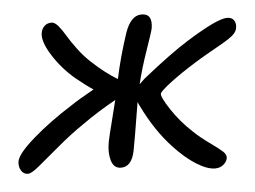

<svg xmlns="http://www.w3.org/2000/svg" viewBox="-59 -560 863 650"><g transform="rotate(-5 372.5 -235.5)"><path d="M14.2 -2Q-1 -2 -9 -15.9Q-17.1 -29.8 -14.2 -46.9Q-9.3 -72.8 47.4 -122.1Q104 -171.4 181.2 -220.2Q204.1 -235.8 259.8 -267.1Q233.9 -284.2 200.2 -312Q155.8 -350.1 126 -398.2Q96.2 -446.3 102.1 -474.1Q104.5 -487.3 113.8 -496.1Q123 -504.9 138.2 -504.9Q148.4 -504.9 160.2 -491.2Q171.9 -477.5 183.1 -458.3Q194.3 -439 215.3 -410.6Q236.3 -382.3 259.8 -360.8Q303.2 -320.3 345.2 -294.9Q359.9 -365.7 387.2 -448.2Q407.2 -505.9 443.8 -505.9Q482.4 -505.9 474.1 -456.1Q472.2 -445.8 450.7 -384Q429.2 -322.3 417 -271Q419.9 -274.4 426.8 -280.5Q433.6 -286.6 436 -289.1Q533.7 -367.2 592.8 -403.8Q697.8 -469.2 731 -469.2Q747.6 -469.2 754.6 -458.5Q761.7 -447.8 758.8 -432.1Q757.3 -422.9 750 -414.3Q742.7 -405.8 728.3 -396.5Q713.9 -387.2 698.7 -378.7Q683.6 -370.1 657.7 -355.5Q631.8 -340.8 609.9 -327.1Q562 -297.4 525.4 -269.8Q488.8 -242.2 485.8 -232.9Q483.9 -221.2 512.9 -177.2Q542 -133.3 582 -96.2Q605 -74.2 635.5 -52.5Q666 -30.8 678.5 -19.3Q690.9 -7.8 689 3.9Q686.5 16.6 675 25.9Q663.6 35.2 647 35.2Q620.1 35.2 583.3 12Q546.4 -11.2 508.8 -51.8Q453.6 -110.8 412.1 -195.8Q406.2 -207.5 404.8 -211.9Q382.3 -73.7 377 -48.8Q366.2 4.9 330.1 4.9Q305.2 4.9 297.1 -22.7Q289.1 -50.3 295.9 -85.9Q300.3 -107.9 313 -157Q325.7 -206.1 330.1 -225.1Q271.5 -192.9 214.8 -152.8Q171.4 -123.5 124.5 -84Q77.6 -44.4 51.8 -23.2Q25.9 -2 14.2 -2Z"/></g></svg>

Font: Shantell Sans Irregular
Style: Italic
Weight: 400
Italic angle: -11.31°
Designer: Stephen Nixon, Anya Danilova, Shantell Martin
Foundry: Arrow Type
Version: Version 1.006;[9816181b4]